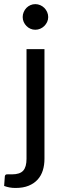

<svg xmlns="http://www.w3.org/2000/svg" viewBox="-56 -750 316 952"><path d="M164.5 -506.5V37.5Q164.5 68 156.5 94.2Q148.5 120.5 131 140Q113.5 159.5 86.2 170.8Q59 182 21 182Q5 182 -8.5 179.5Q-22 177 -35.5 172L-32 124Q-31 119.5 -28.8 117.2Q-26.5 115 -22.5 114.5Q-18.5 114 -12.2 114.2Q-6 114.5 3.5 114.5Q42.5 114.5 59 96.2Q75.5 78 75.5 37.5V-506.5ZM183 -665.5Q183 -652.5 177.8 -641.2Q172.5 -630 163.8 -621.2Q155 -612.5 143.5 -607.5Q132 -602.5 119 -602.5Q106 -602.5 94.8 -607.5Q83.5 -612.5 75 -621.2Q66.5 -630 61.5 -641.2Q56.5 -652.5 56.5 -665.5Q56.5 -678.5 61.5 -690.2Q66.5 -702 75 -710.8Q83.5 -719.5 94.8 -724.5Q106 -729.5 119 -729.5Q132 -729.5 143.5 -724.5Q155 -719.5 163.8 -710.8Q172.5 -702 177.8 -690.2Q183 -678.5 183 -665.5Z"/></svg>

Font: Lato 2
Style: Regular
Weight: 400
Designer: Lukasz Dziedzic with Adam Twardoch and Botio Nikoltchev
Foundry: tyPoland Lukasz Dziedzic
Version: Version 2.015; 2015-08-06; http://www.latofonts.com/